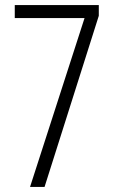

<svg xmlns="http://www.w3.org/2000/svg" viewBox="-20 -734 452 754"><path d="M98 0 312 -663H38V-714H368V-672L155 0Z"/></svg>

Font: Noto Sans Lao UI ExtCond Light
Style: Regular
Weight: 300
Width: 2
Designer: Monotype Design Team
Foundry: Monotype Imaging Inc.
Version: Version 2.000; ttfautohint (v1.8.4.7-5d5b)